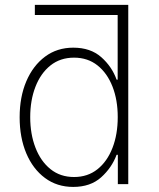

<svg xmlns="http://www.w3.org/2000/svg" viewBox="-20 -747 645 779"><path d="M121.4 -727.3V-686.1H457.4V-423.7H453.1Q434.3 -476.6 390.8 -515.1Q347.3 -553.6 277.3 -553.6Q211.6 -553.6 162.8 -517.2Q114 -480.8 86.8 -417.3Q59.7 -353.7 59.7 -271.3Q59.7 -188.9 86.6 -125Q113.6 -61.1 162.5 -24.9Q211.3 11.4 277 11.4Q346.9 11.4 390.3 -27.5Q433.6 -66.4 453.1 -119H458.1V0H500.4V-727.3ZM457.7 -271.7Q457.7 -202.1 436.4 -147Q415.1 -92 375.5 -60.4Q335.9 -28.8 280.5 -28.8Q224.4 -28.8 184.7 -60.9Q144.9 -93 123.8 -148.1Q102.6 -203.1 102.6 -271.7Q102.6 -340.2 123.8 -394.9Q144.9 -449.6 184.7 -481.4Q224.4 -513.1 280.5 -513.1Q335.9 -513.1 375.5 -481.7Q415.1 -450.3 436.4 -395.8Q457.7 -341.3 457.7 -271.7Z"/></svg>

Font: Inter Extra Light BETA
Style: Regular
Weight: 200
Designer: Rasmus Andersson
Foundry: rsms
Version: Version 3.011;git-f93a4a705